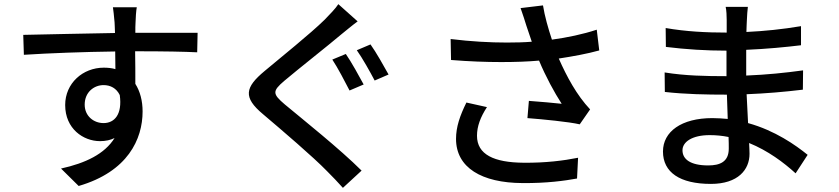

<svg xmlns="http://www.w3.org/2000/svg" viewBox="-20 -833 4040 925"><path d="M639 -798H524C526 -788 529 -757 532 -725C533 -713 533 -696 534 -674C391 -672 205 -667 92 -665L95 -569C219 -577 383 -583 535 -585C535 -556 536 -526 536 -500C519 -505 500 -507 480 -507C379 -507 294 -432 294 -327C294 -213 381 -153 462 -153C488 -153 512 -158 532 -168C484 -91 392 -47 274 -21L359 63C596 -6 667 -163 667 -296C667 -347 655 -393 632 -429C632 -474 632 -532 631 -586C776 -586 871 -584 930 -581L932 -675H632C632 -695 632 -713 633 -725C633 -739 636 -785 639 -798ZM388 -329C388 -389 433 -423 479 -423C512 -423 541 -408 557 -375C570 -281 531 -240 479 -240C431 -240 388 -274 388 -329Z M1703 -730 1610 -813C1597 -792 1567 -762 1544 -738C1476 -671 1331 -555 1255 -491C1160 -412 1150 -364 1247 -283C1339 -205 1489 -77 1555 -9C1581 17 1608 45 1632 72L1722 -11C1618 -115 1436 -260 1352 -330C1292 -381 1292 -394 1349 -443C1420 -503 1559 -612 1625 -668C1645 -684 1677 -711 1703 -730ZM1765 -619 1699 -591C1726 -553 1763 -487 1785 -445L1852 -474C1831 -512 1791 -583 1765 -619ZM1646 -573 1581 -546C1607 -507 1643 -438 1664 -397L1732 -426C1712 -463 1672 -536 1646 -573Z M2516 -709C2523 -689 2532 -663 2542 -632C2505 -629 2465 -628 2422 -628C2340 -628 2249 -633 2151 -645L2153 -544C2240 -537 2321 -534 2395 -534C2460 -534 2521 -536 2577 -541C2609 -464 2651 -387 2686 -333C2652 -337 2581 -343 2528 -347L2521 -264C2598 -258 2721 -246 2773 -234L2823 -306C2758 -375 2710 -465 2672 -551C2738 -561 2810 -574 2867 -590L2855 -690C2789 -668 2712 -652 2639 -642C2621 -696 2604 -756 2596 -807L2488 -794C2499 -764 2509 -731 2516 -709ZM2326 -317 2227 -339C2196 -276 2177 -222 2177 -164C2177 -25 2301 48 2497 49C2613 50 2700 38 2760 27L2765 -73C2695 -59 2608 -48 2503 -49C2359 -50 2278 -89 2278 -179C2278 -225 2295 -269 2326 -317Z M3583 -800H3476C3480 -784 3481 -754 3481 -737C3481 -720 3481 -699 3481 -676C3383 -676 3284 -681 3187 -698L3188 -607C3285 -595 3382 -589 3480 -589C3480 -549 3480 -507 3480 -466C3381 -466 3280 -468 3182 -484L3183 -390C3282 -379 3382 -377 3482 -377C3483 -340 3485 -299 3486 -260C3462 -262 3438 -264 3412 -264C3263 -264 3174 -199 3174 -103C3174 -3 3255 53 3405 53C3536 53 3591 -16 3591 -92C3591 -106 3590 -123 3589 -144C3680 -107 3756 -50 3813 2L3871 -87C3813 -134 3714 -204 3584 -240C3582 -285 3579 -333 3577 -379C3673 -383 3756 -390 3848 -401L3849 -494C3762 -482 3674 -473 3575 -469C3575 -501 3575 -548 3575 -593C3672 -597 3765 -606 3839 -615V-707C3750 -692 3662 -683 3576 -679C3577 -701 3577 -720 3578 -732C3579 -760 3581 -782 3583 -800ZM3268 -109C3268 -149 3314 -182 3399 -182C3430 -182 3461 -179 3490 -173C3491 -151 3491 -131 3491 -117C3491 -53 3448 -36 3392 -36C3306 -36 3268 -66 3268 -109Z"/></svg>

Font: DAIFUKU Sans JP Medium
Style: Regular
Weight: 500
Designer: Original font ‘Source Han Sans JP’ : Ryoko NISHIZUKA  (kana, bopomofo & ideographs); Paul D. Hunt (Latin, Greek & Cyrill
Foundry: Daifuku
Version: Version 1.000